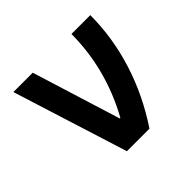

<svg xmlns="http://www.w3.org/2000/svg" viewBox="-134 -694 849 849"><g transform="rotate(-45 290.0 -270.0)"><path d="M214 0H355C466 -166 525 -354 525 -540H407C407 -397 370 -255 298 -125H294L165 -540H44Z"/></g></svg>

Font: CommitMono-dimboump
Style: Bold
Weight: 700
Monospace: yes
Designer: Eigil Nikolajsen
Foundry: Eigil Nikolajsen
Version: Version 1.143